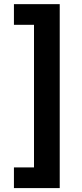

<svg xmlns="http://www.w3.org/2000/svg" viewBox="-20 -791 404 948"><path d="M48.8 137.7V35.6H147.9V-668.5H48.8V-770.5H274.9V137.7Z"/></svg>

Font: V-Inter
Style: SemiBold-600
Weight: 600
Designer: Rasmus Andersson
Foundry: rsms
Version: Version 4.000;git-4146feb